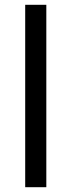

<svg xmlns="http://www.w3.org/2000/svg" viewBox="-20 -780 298 800"><path d="M173 0H85V-760H173Z"/></svg>

Font: Noto Sans Linear A
Style: Regular
Weight: 400
Designer: Monotype Design Team
Foundry: Monotype Imaging Inc.
Version: Version 2.002; ttfautohint (v1.8.4.7-5d5b)